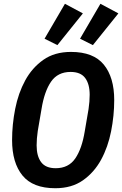

<svg xmlns="http://www.w3.org/2000/svg" viewBox="-20 -985 647 1017"><path d="M284 -746 216 -780 324 -965 419 -914ZM472 -746 404 -780 512 -965 607 -914ZM273 12Q154 12 99 -55.5Q44 -123 44 -243Q44 -325 60.5 -408.5Q77 -492 113.5 -559Q150 -626 209.5 -668Q269 -710 356 -710Q475 -710 530 -642.5Q585 -575 585 -455Q585 -373 568.5 -289.5Q552 -206 515.5 -139Q479 -72 419.5 -30Q360 12 273 12ZM275 -94Q343 -94 378.5 -145.5Q414 -197 429 -290L449 -407Q455 -447 455 -483Q455 -540 431 -572Q407 -604 354 -604Q286 -604 250.5 -552.5Q215 -501 200 -408L180 -291Q174 -250 174 -215Q174 -158 198 -126Q222 -94 275 -94Z"/></svg>

Font: IBM Plex Mono SemiBold
Style: Italic
Weight: 600
Italic angle: -9°
Monospace: yes
Designer: Mike Abbink, Paul van der Laan, Pieter van Rosmalen
Foundry: Bold Monday
Version: Version 2.3